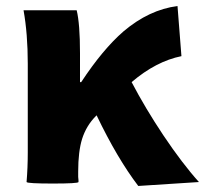

<svg xmlns="http://www.w3.org/2000/svg" viewBox="-20 -603 679 636"><path d="M438 13Q368 -79 300 -221L298 -219Q266 -187 252 -143Q239 -101 239 -35V-17Q239 -13 240 -6Q240 -2 240 0Q239 5 155 5Q71 5 68 0Q72 -48 72 -98V-196V-392Q72 -491 58 -569H234Q245 -524 245 -427V-331H249Q320 -439 389 -499Q474 -571 568 -583L581 -417Q497 -400 416 -331Q461 -245 521 -155Q584 -61 639 0Z"/></svg>

Font: GenSekiGothic TW H
Style: Regular
Weight: 900
Version: Version 1.501;PS 1;hotconv 16.6.51;makeotf.lib2.5.65220